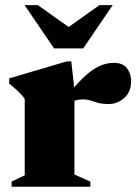

<svg xmlns="http://www.w3.org/2000/svg" viewBox="-20 -710 521 730"><path d="M413 -471Q447 -471 462.8 -450.5Q478.5 -430 478.5 -401.5Q478.5 -360 452 -337.2Q425.5 -314.5 394.5 -314.5Q368.5 -314.5 353.2 -318.8Q338 -323 325.5 -327.5Q313 -332 294.5 -332Q282 -332 271.8 -329.5Q261.5 -327 252.5 -321.8Q243.5 -316.5 233.5 -307L225.5 -335Q257 -374 282.2 -400.2Q307.5 -426.5 329.5 -442Q351.5 -457.5 372 -464.2Q392.5 -471 413 -471ZM263 -369V-46.5L323.5 -19.5V0H24V-19.5L74 -43.5V-334Q65.5 -346 57.2 -354.5Q49 -363 39 -372Q29 -381 15 -392V-412L233.5 -476.5H251ZM272.5 -585H209.5L358 -690.5H408.5L296.5 -526H185.5L73.5 -690.5H124Z"/></svg>

Font: Newsreader 36pt ExtraBold
Style: Regular
Weight: 800
Designer: Hugues Gentile
Foundry: Production Type
Version: Version 1.003